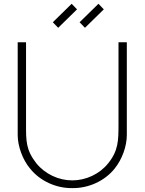

<svg xmlns="http://www.w3.org/2000/svg" viewBox="-20 -972 759 1008"><path d="M285.4 -826 257.3 -855.2 356.2 -952.1 384.4 -922.9ZM426 -826 397.9 -855.2 496.9 -952.1 525 -922.9ZM645.8 -750H602.1V-317.7C602.1 -233.3 601 -180.2 547.9 -114.6C503.1 -58.3 431.3 -25 359.4 -25C287.5 -25 216.7 -58.3 170.8 -114.6C115.6 -185.4 116.7 -233.3 116.7 -317.7V-750H72.9V-263.5C72.9 -204.2 99 -133.3 137.5 -87.5C190.6 -20.8 276 16.7 359.4 15.6C443.8 16.7 529.2 -20.8 582.3 -87.5C620.8 -135.4 645.8 -203.1 645.8 -263.5Z"/></svg>

Font: Manrope Thin
Style: Regular
Weight: 100
Width: 4
Designer: Michael Sharanda
Foundry: Michael Sharanda
Version: Version 2.000;PS 002.000;hotconv 1.0.88;makeotf.lib2.5.64775